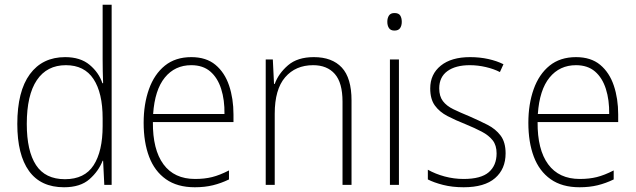

<svg xmlns="http://www.w3.org/2000/svg" viewBox="-20 -873 2682 810"><path d="M250 -83Q152 -83 102.5 -151.5Q53 -220 53 -350Q53 -488 106 -560Q159 -632 255 -632Q319 -632 358 -599.5Q397 -567 412 -522H415Q413 -574 413 -623V-853H451V-93H420L415 -195H413Q396 -151 357.5 -117Q319 -83 250 -83ZM254 -117Q337 -117 375 -176Q413 -235 413 -341V-374Q413 -481 374.5 -539.5Q336 -598 258 -598Q178 -598 135.5 -535Q93 -472 93 -350Q93 -236 132 -176.5Q171 -117 254 -117Z M787 -632Q850 -632 889 -599.5Q928 -567 946.5 -512Q965 -457 965 -390V-358H625Q624 -242 669.5 -180Q715 -118 803 -118Q843 -118 875 -126Q907 -134 946 -154V-116Q913 -100 878.5 -91.5Q844 -83 802 -83Q728 -83 680 -117Q632 -151 609 -212Q586 -273 586 -355Q586 -434 608.5 -497Q631 -560 675.5 -596Q720 -632 787 -632ZM787 -598Q718 -598 675.5 -546Q633 -494 626 -392H927Q928 -451 913 -498Q898 -545 867 -571.5Q836 -598 787 -598Z M1304 -632Q1381 -632 1422 -588Q1463 -544 1463 -449V-93H1425V-444Q1425 -524 1392.5 -561Q1360 -598 1301 -598Q1227 -598 1183 -547Q1139 -496 1139 -393V-93H1101V-622H1131L1136 -519H1139Q1155 -563 1195 -597.5Q1235 -632 1304 -632Z M1644 -818Q1662 -818 1668.5 -807.5Q1675 -797 1675 -781Q1675 -765 1668 -754.5Q1661 -744 1644 -744Q1628 -744 1621 -754.5Q1614 -765 1614 -781Q1614 -797 1621 -807.5Q1628 -818 1644 -818ZM1663 -622V-93H1625V-622Z M2113 -226Q2113 -160 2068.5 -121.5Q2024 -83 1936 -83Q1888 -83 1849 -93Q1810 -103 1785 -116V-157Q1817 -139 1856 -128.5Q1895 -118 1936 -118Q2009 -118 2042 -146.5Q2075 -175 2075 -226Q2075 -260 2058.5 -281Q2042 -302 2012.5 -317.5Q1983 -333 1944 -349Q1901 -366 1867.5 -383.5Q1834 -401 1814.5 -428Q1795 -455 1795 -500Q1795 -560 1839.5 -596Q1884 -632 1963 -632Q2004 -632 2040 -624Q2076 -616 2104 -602L2089 -569Q2064 -582 2030 -590Q1996 -598 1962 -598Q1902 -598 1867.5 -573Q1833 -548 1833 -500Q1833 -467 1848.5 -446.5Q1864 -426 1893 -412Q1922 -398 1961 -382Q2002 -364 2036.5 -346.5Q2071 -329 2092 -301Q2113 -273 2113 -226Z M2410 -632Q2473 -632 2512 -599.5Q2551 -567 2569.5 -512Q2588 -457 2588 -390V-358H2248Q2247 -242 2292.5 -180Q2338 -118 2426 -118Q2466 -118 2498 -126Q2530 -134 2569 -154V-116Q2536 -100 2501.5 -91.5Q2467 -83 2425 -83Q2351 -83 2303 -117Q2255 -151 2232 -212Q2209 -273 2209 -355Q2209 -434 2231.5 -497Q2254 -560 2298.5 -596Q2343 -632 2410 -632ZM2410 -598Q2341 -598 2298.5 -546Q2256 -494 2249 -392H2550Q2551 -451 2536 -498Q2521 -545 2490 -571.5Q2459 -598 2410 -598Z"/></svg>

Font: Noto Sans Telugu UI SemiCondensed ExtraLight
Style: Regular
Weight: 200
Width: 4
Designer: Jelle Bosma - Monotype Design Team
Foundry: Monotype Imaging Inc.
Version: Version 2.005; ttfautohint (v1.8.4.7-5d5b)